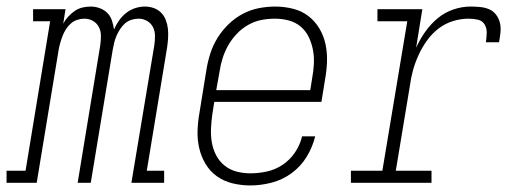

<svg xmlns="http://www.w3.org/2000/svg" viewBox="-63 -558 1583 586"><path d="M-43 0V-37H15L90 -493H38V-530H137L130 -486Q136 -497 145 -507Q154 -517 165 -524.5Q176 -532 188.5 -535Q201 -538 214 -538Q228 -538 241.5 -533Q255 -528 264.5 -518.5Q274 -509 278.5 -495.5Q283 -482 285 -468Q291 -482 300 -495Q309 -508 321.5 -518Q334 -528 349 -533Q364 -538 379 -538Q393 -538 406 -533.5Q419 -529 428.5 -519.5Q438 -510 443 -497Q448 -484 449.5 -470Q451 -456 450 -441.5Q449 -427 447 -413L385 -37H438V0H338L408 -420Q410 -434 410 -448.5Q410 -463 404 -475Q398 -487 386 -494Q374 -501 360 -501Q349 -501 338 -497.5Q327 -494 318.5 -486.5Q310 -479 303.5 -469Q297 -459 292.5 -448.5Q288 -438 285.5 -427.5Q283 -417 281 -406L214 0H174L243 -420Q245 -434 245 -448.5Q245 -463 239 -475Q233 -487 221 -494Q209 -501 195 -501Q184 -501 173 -497.5Q162 -494 153.5 -486.5Q145 -479 138.5 -469Q132 -459 128 -448.5Q124 -438 121 -427.5Q118 -417 116 -406L49 0Z M701 8Q673 8 646.5 1.5Q620 -5 599 -20Q578 -35 564.5 -57.5Q551 -80 545 -106Q539 -132 540 -160Q541 -188 546 -215L567 -345Q571 -370 579 -395Q587 -420 601 -442.5Q615 -465 634.5 -484Q654 -503 677.5 -515.5Q701 -528 726.5 -533Q752 -538 777 -538Q804 -538 830.5 -531.5Q857 -525 877.5 -509.5Q898 -494 911.5 -471.5Q925 -449 930.5 -423Q936 -397 935 -369.5Q934 -342 929 -315L918 -247H591L585 -209Q582 -188 581 -166Q580 -144 583.5 -123.5Q587 -103 596.5 -84.5Q606 -66 622 -53Q638 -40 658.5 -34.5Q679 -29 701 -29Q726 -29 751.5 -34.5Q777 -40 799.5 -55Q822 -70 837.5 -93Q853 -116 859 -142H899Q891 -109 873 -79.5Q855 -50 827 -29.5Q799 -9 766 -0.5Q733 8 701 8ZM884 -283 890 -321Q894 -342 895 -364Q896 -386 892 -406.5Q888 -427 879 -445.5Q870 -464 854.5 -477Q839 -490 818.5 -495.5Q798 -501 776 -501Q755 -501 734.5 -497Q714 -493 694.5 -482Q675 -471 659.5 -454.5Q644 -438 633.5 -419.5Q623 -401 616.5 -380.5Q610 -360 607 -339L597 -283Z M1008 0V-37H1104L1180 -493H1089V-530H1226L1207 -412Q1218 -437 1234.5 -460.5Q1251 -484 1272.5 -502Q1294 -520 1320.5 -529Q1347 -538 1373 -538Q1388 -538 1403 -536.5Q1418 -535 1430.5 -529.5Q1443 -524 1451.5 -512.5Q1460 -501 1463 -487.5Q1466 -474 1464.5 -459Q1463 -444 1460 -429H1420Q1422 -443 1422.5 -457.5Q1423 -472 1416 -483.5Q1409 -495 1395 -498Q1381 -501 1367 -501Q1343 -501 1319 -493.5Q1295 -486 1275 -470.5Q1255 -455 1240 -434Q1225 -413 1214.5 -390Q1204 -367 1197.5 -343.5Q1191 -320 1188 -296L1145 -37H1254V0Z"/></svg>

Font: Iosevka Curly Slab XLtObl
Style: Regular
Weight: 200
Italic angle: -9°
Monospace: yes
Designer: Belleve Invis
Foundry: Belleve Invis
Version: Version 11.1.0; ttfautohint (v1.8.3)